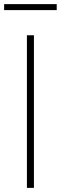

<svg xmlns="http://www.w3.org/2000/svg" viewBox="-42 -911 295 931"><path d="M88.5 0V-740H122.5V0ZM-22 -862V-891H233V-862Z"/></svg>

Font: Encode Sans SemiCondensed SemiCondensed Thin
Style: Regular
Weight: 100
Width: 4
Designer: Multiple Designers
Foundry: Impallari Type
Version: Version 3.000; ttfautohint (v1.8.3) -l 8 -r 50 -G 200 -x 14 